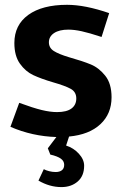

<svg xmlns="http://www.w3.org/2000/svg" viewBox="-20 -554 509 790"><path d="M264.2 7.8 252 44.9Q282.7 54.7 304.4 78.4Q326.2 102.1 326.2 127.9Q326.2 169.9 299.6 192.9Q272.9 215.8 232.9 215.8Q184.1 215.8 138.2 189L160.2 142.1Q168.9 147 182.4 150.4Q195.8 153.8 209 153.8Q225.1 153.8 234.6 146.5Q244.1 139.2 244.1 124Q244.1 108.9 230.5 98.9Q216.8 88.9 187 82L176.8 56.2L211.9 9.8Q112.8 6.8 22.9 -32.2L59.1 -130.9Q116.2 -109.9 151.6 -101.3Q187 -92.8 214.8 -92.8Q253.9 -92.8 273.9 -107.4Q293.9 -122.1 293.9 -148.9Q293.9 -175.8 271 -188.5Q248 -201.2 196.8 -215.8Q148.9 -230 116.9 -244.9Q85 -259.8 62 -292Q39.1 -324.2 39.1 -377Q39.1 -451.2 96.4 -492.7Q153.8 -534.2 255.9 -534.2Q330.1 -534.2 429.2 -500L397.9 -401.9Q346.2 -418.9 315.7 -425.5Q285.2 -432.1 261.2 -432.1Q224.1 -432.1 202.6 -418Q181.2 -403.8 181.2 -379.9Q181.2 -356.9 201.7 -344Q222.2 -331.1 263.2 -318.8Q320.3 -302.7 353.8 -288.8Q387.2 -274.9 413.1 -242.4Q439 -210 439 -153.8Q439 -85.9 393.1 -43Q347.2 0 264.2 7.8Z"/></svg>

Font: Sarala
Style: Bold
Weight: 700
Designer: Andres Torresi
Foundry: Huerta Tipografica
Version: Version 1.004;PS 001.003;hotconv 1.0.70;makeotf.lib2.5.58329